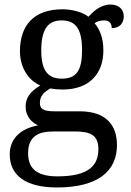

<svg xmlns="http://www.w3.org/2000/svg" viewBox="-20 -587 578 847"><path d="M231 240C412 240 496 168 496 53C496 -33 450 -96 331 -96H218C166 -96 156 -110 156 -134C156 -164 177 -184 203 -197C216 -194 240 -192 256 -192C377 -192 436 -265 436 -364C436 -421 420 -457 397 -485C410 -493 423 -497 440 -497C467 -497 473 -478 473 -463C510 -463 526 -487 526 -515C526 -543 507 -567 467 -567C423 -567 389 -534 370 -513C351 -530 304 -546 256 -546C130 -546 68 -476 68 -361C68 -294 101 -234 158 -210C113 -183 93 -156 93 -116C93 -73 121 -46 148 -34C82 -22 23 16 23 94C23 186 92 240 231 240ZM253 -240C189 -240 162 -279 162 -364C162 -453 188 -497 252 -497C317 -497 342 -455 342 -365C342 -278 318 -240 253 -240ZM233 191C131 191 104 147 104 88C104 9 158 -7 214 -7H312C378 -7 414 9 414 70C414 140 376 191 233 191Z"/></svg>

Font: Noto Serif Devanagari
Style: Regular
Weight: 400
Designer: Universal Thirst, Indian Type Foundry and the Monotype Design Team
Foundry: Monotype Imaging Inc.
Version: Version 2.004